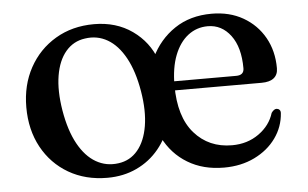

<svg xmlns="http://www.w3.org/2000/svg" viewBox="-41 -540 980 610"><g transform="rotate(-5 448.5 -235.0)"><path d="M317.5 -32Q355 -37 379 -65.8Q403 -94.5 411 -142.5Q419 -190.5 408.5 -253.5Q397.5 -318.5 374 -361.2Q350.5 -404 317.5 -423Q284.5 -442 245.5 -436Q208.5 -431 184.2 -402.5Q160 -374 152 -326Q144 -278 154.5 -214.5Q165.5 -149.5 189 -107Q212.5 -64.5 245.5 -45.5Q278.5 -26.5 317.5 -32ZM278 -479Q348.5 -479 399.8 -442.8Q451 -406.5 472 -348.5L485.5 -146.5Q472.5 -99.5 443.2 -64Q414 -28.5 372 -8.8Q330 11 278.5 11Q209 11 155.2 -20.2Q101.5 -51.5 71.2 -107Q41 -162.5 41 -234.5Q41 -305 71.2 -360.2Q101.5 -415.5 155 -447.2Q208.5 -479 278 -479ZM845 -289Q845 -268.5 831.8 -257.8Q818.5 -247 792.5 -247H484V-276H714Q739 -276 739 -298Q739 -365 710.5 -403Q682 -441 637.5 -441Q602 -441 574.5 -419.8Q547 -398.5 531.5 -358.8Q516 -319 516 -263Q516 -162.5 562 -110Q608 -57.5 682 -57.5Q731 -57.5 767.5 -83.5Q804 -109.5 816 -149Q824.5 -161 833 -160.5Q838.5 -160 842 -156.2Q845.5 -152.5 845 -145.5Q842 -102 816.5 -66.5Q791 -31 748 -10Q705 11 650.5 11Q584 11 534.8 -18.8Q485.5 -48.5 458.5 -102.2Q431.5 -156 431.5 -228Q431.5 -300 458.5 -356.5Q485.5 -413 535 -446.2Q584.5 -479.5 653 -479.5Q710 -479.5 753.2 -454.8Q796.5 -430 820.8 -387Q845 -344 845 -289Z"/></g></svg>

Font: Fraunces
Style: Regular
Weight: 400
Version: Version 1.000;[b76b70a41]